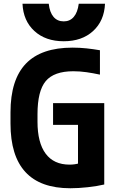

<svg xmlns="http://www.w3.org/2000/svg" viewBox="-20 -994 640 1024"><path d="M355 10Q36 10 36 -335V-395Q36 -569 118 -654.5Q200 -740 367 -740Q405 -740 442 -736Q479 -732 513 -726V-596Q476 -604 441 -609Q406 -614 371 -614Q268 -614 224 -561.5Q180 -509 180 -385V-345Q180 -233 223.5 -174.5Q267 -116 351 -116Q378 -116 402 -123Q426 -130 454 -146L396 -69V-328H263V-444H536V-10Q498 -1 448 4.5Q398 10 355 10ZM320 -774Q223 -774 163.5 -828.5Q104 -883 100 -974H240Q245 -928 265.5 -904Q286 -880 320 -880Q353 -880 373.5 -904Q394 -928 400 -974H540Q536 -883 476.5 -828.5Q417 -774 320 -774Z"/></svg>

Font: M PLUS Code Latin Expanded
Style: Bold
Weight: 700
Width: 7
Designer: Coji Morishita
Foundry: UNDERFOREST DESIGN
Version: Version 1.002; ttfautohint (v1.8.3)